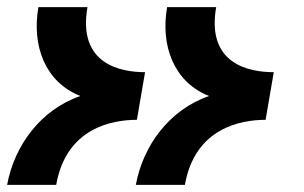

<svg xmlns="http://www.w3.org/2000/svg" viewBox="-42 -520 856 540"><path d="M340 0H478C506 -160 635 -183 705 -183L728 -317C658 -317 538 -340 566 -500H428C409 -391 447 -289 546 -250C433 -211 360 -109 340 0ZM-22 0H116C144 -160 273 -183 343 -183L366 -317C296 -317 176 -340 204 -500H66C47 -391 85 -289 184 -250C71 -211 -2 -109 -22 0Z"/></svg>

Font: Uncut Sans
Style: Bold Italic
Weight: 700
Italic angle: -10°
Designer: Kasper Nordkvist
Foundry: Uncut Type
Version: Version 1.111;FEAKit 1.0